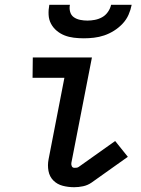

<svg xmlns="http://www.w3.org/2000/svg" viewBox="-20 -770 590 802"><path d="M290 12Q265 12 242 6Q219 0 203 -16Q187 -32 182.5 -56Q178 -80 183 -105L249 -445H116L117 -530H364L278 -89Q277 -82 280 -75.5Q283 -69 291 -69Q295 -69 300 -69.5Q305 -70 309 -73L461 -181L514 -115L362 -7Q346 4 327 8Q308 12 290 12ZM330 -610Q309 -610 288.5 -612.5Q268 -615 250 -622Q232 -629 217 -641.5Q202 -654 193 -671Q184 -688 183 -708.5Q182 -729 186 -750H272Q269 -735 273 -720.5Q277 -706 288.5 -698Q300 -690 315 -687Q330 -684 345 -684Q360 -684 376 -687Q392 -690 406.5 -698Q421 -706 431 -720.5Q441 -735 444 -750H530Q526 -729 517 -708.5Q508 -688 492 -671Q476 -654 456 -641.5Q436 -629 415 -622Q394 -615 372.5 -612.5Q351 -610 330 -610Z"/></svg>

Font: Lode Dark Term
Style: Bold Italic
Weight: 700
Italic angle: -11°
Monospace: yes
Designer: Belleve Invis
Foundry: Belleve Invis
Version: Version 29.2.0